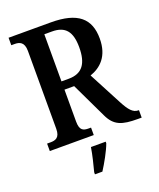

<svg xmlns="http://www.w3.org/2000/svg" viewBox="-167 -815 941 1137"><g transform="rotate(-20 303.0 -246.5)"><path d="M27 0H304V-47H290C256 -47 233 -54 233 -111V-312H294L400 -90C435 -15 483 0 582 0H606V-47H602C569 -47 546 -74 517 -129L407 -338C474 -361 533 -413 533 -525C533 -650 464 -714 293 -714H27V-667H48C77 -667 108 -659 108 -602V-111C108 -54 79 -47 48 -47H27ZM279 -364H233V-661H281C365 -661 401 -617 401 -518C401 -418 366 -364 279 -364ZM231 208V221H278C305 179 342 113 357 71V61H264C257 107 242 166 231 208Z"/></g></svg>

Font: Noto Serif Ethiopic Condensed SemiBold
Style: Regular
Weight: 600
Width: 3
Designer: Monotype Design Team
Foundry: Monotype Imaging Inc.
Version: Version 2.102